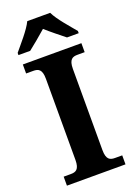

<svg xmlns="http://www.w3.org/2000/svg" viewBox="-173 -997 747 1063"><g transform="rotate(-20 200.5 -465.5)"><path d="M23 -784V-771H92C120 -793 170 -834 200 -861C230 -834 281 -793 309 -771H378V-784C347 -822 289 -886 268 -931H133C112 -886 54 -822 23 -784ZM28 0H373V-53H331C302 -53 280 -61 280 -118V-596C280 -653 302 -661 331 -661H373V-714H28V-661H70C99 -661 121 -653 121 -596V-118C121 -61 99 -53 70 -53H28Z"/></g></svg>

Font: Noto Nastaliq Urdu
Style: Bold
Weight: 700
Designer: Monotype Design Team (Patrick Giasson: type design, Kamal Mansour: OpenType code, Glenda Bellarosa). Updated by Simon Co
Foundry: Monotype Imaging Inc., Simon Cozens
Version: Version 3.009